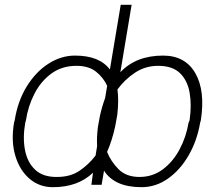

<svg xmlns="http://www.w3.org/2000/svg" viewBox="-20 -770 896 800"><path d="M816.8 -268.5 813.9 -258.5Q801.1 -183.6 766 -122.7Q730.8 -61.8 680 -25.9Q629.3 9.9 569.6 9.9Q457.4 9.9 413.4 -58.9L403.4 0H360.8L367.5 -50.4Q304.7 9.9 200.3 9.9Q143.8 9.9 102.8 -25.4Q61.8 -60.7 43.7 -121.4Q25.6 -182.2 38.4 -258.5L41.2 -268.5Q54 -349.1 91.4 -409.8Q128.9 -470.5 181.6 -504.4Q234.4 -538.4 292.6 -538.4Q394.2 -538.4 437.9 -480.5L483 -750H528.4L481.5 -469.1Q547.2 -538.4 659.1 -538.4Q751.8 -538.4 793.9 -465Q835.9 -391.7 816.8 -268.5ZM88.1 -268.5 85.2 -258.5Q74.2 -196 84.2 -144.5Q94.1 -93 126.6 -62.7Q159.1 -32.3 215.9 -32.7Q272.4 -32.3 310.9 -58.2Q349.4 -84.2 378.2 -121.8L384.6 -160.9Q382.5 -196.7 387.8 -240.1L396.3 -286.9Q405.5 -327.8 418 -361.5L426.5 -412.6Q411.2 -446 380.7 -470.9Q350.1 -495.7 298.3 -495.7Q238.3 -495.7 194.2 -463.6Q150.2 -431.5 123.6 -379.6Q96.9 -327.8 88.1 -268.5ZM765.6 -258.5 769.9 -268.5Q779.1 -331.7 770.2 -383.2Q761.4 -434.7 729.9 -465.2Q698.5 -495.7 639.2 -495.7Q584.9 -495.7 541.9 -466.8Q498.9 -437.9 469.8 -397.7L469.5 -396.3Q475.5 -351.9 468.8 -292.6L460.2 -244.3Q446.7 -183.2 426.5 -137.8L426.1 -137.1Q441.8 -97.7 473.7 -65.2Q505.7 -32.7 561.1 -32.7Q616.1 -32.7 658.6 -64.5Q701 -96.2 728.3 -147.7Q755.7 -199.2 765.6 -258.5Z"/></svg>

Font: Inter UI Thin
Style: Italic
Weight: 100
Italic angle: -9.39999°
Designer: Rasmus Andersson
Foundry: rsms
Version: 3.2;8d6f07862